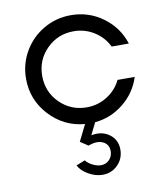

<svg xmlns="http://www.w3.org/2000/svg" viewBox="-85 -579 767 908"><g transform="rotate(-10 298.0 -125.0)"><path d="M316.4 -67.4Q370.1 -67.4 414.6 -95.5Q459 -123.5 481.4 -169.9H564Q540.5 -96.2 480 -47.4Q419.4 1.5 342.3 8.8L314 66.4Q365.2 56.2 401.4 82.8Q437.5 109.4 437.5 156.2Q437.5 199.7 408 229.7Q378.4 259.8 335 259.8Q301.3 259.8 267.6 240.7Q233.9 221.7 220.2 194.8L262.7 177.7Q273.9 192.9 295.2 203.4Q316.4 213.9 335 213.9Q358.4 213.9 374.8 197.3Q391.1 180.7 391.1 156.2Q391.1 122.6 362.5 109.4Q334 96.2 292.5 112.3L254.9 87.4L293.9 8.8Q194.3 0.5 125.2 -74Q56.2 -148.4 56.2 -250Q56.2 -320.8 91.1 -380.6Q126 -440.4 185.8 -475.1Q245.6 -509.8 316.4 -509.8Q402.8 -509.8 470.7 -459.7Q538.6 -409.7 564 -330.1H481.4Q459 -376.5 414.6 -404.5Q370.1 -432.6 316.4 -432.6Q240.2 -432.6 187 -379.6Q133.8 -326.7 133.8 -250Q133.8 -173.3 187 -120.4Q240.2 -67.4 316.4 -67.4Z"/></g></svg>

Font: Now
Style: Regular
Weight: 400
Designer: Alfredo Marco Pradil
Foundry: Alfredo Marco Pradil
Version: Version 1.002;PS 001.002;hotconv 1.0.88;makeotf.lib2.5.64775